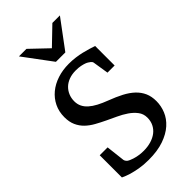

<svg xmlns="http://www.w3.org/2000/svg" viewBox="-281 -992 1084 1084"><g transform="rotate(-45 260.5 -450.0)"><path d="M481.9 -188Q481.9 -149.9 467 -113.3Q452.1 -76.7 419.9 -47.9Q387.7 -19 337.4 -1.5Q287.1 16.1 216.8 16.1Q175.8 16.1 143.3 10.3Q110.8 4.4 87.4 -2.4Q60.5 -10.7 39.1 -21V-198.2H102.1L115.2 -85Q116.2 -79.1 121.3 -72.3Q126.5 -65.4 131.8 -63L140.1 -58.6Q147.5 -55.2 160.2 -51Q172.9 -46.9 191.2 -43.5Q209.5 -40 232.9 -40Q264.6 -40 291.7 -48.1Q318.8 -56.2 338.4 -71.3Q357.9 -86.4 368.9 -108.4Q379.9 -130.4 379.9 -158.2Q379.9 -188.5 362.5 -211.2Q345.2 -233.9 319.1 -251.7Q293 -269.5 262.2 -283.7Q231.4 -297.9 204.1 -311Q173.3 -325.7 145.3 -341.3Q117.2 -356.9 95.9 -377.4Q74.7 -397.9 62.3 -425.5Q49.8 -453.1 49.8 -491.2Q49.8 -535.6 67.4 -571.8Q85 -607.9 116 -633.5Q147 -659.2 189.2 -673.1Q231.4 -687 280.8 -687Q309.1 -687 334.2 -683.6Q359.4 -680.2 381.1 -675Q402.8 -669.9 421.6 -664.1Q440.4 -658.2 457 -652.8V-497.1H399.9L384.8 -592.8Q383.8 -597.7 379.2 -602.5Q374.5 -607.4 370.1 -609.9Q369.1 -610.4 363.8 -614.3Q358.4 -618.2 347.9 -622.1Q337.4 -626 321 -629.4Q304.7 -632.8 282.2 -632.8Q252 -632.8 228 -624Q204.1 -615.2 187.5 -599.4Q170.9 -583.5 161.9 -562Q152.8 -540.5 152.8 -515.1Q152.8 -492.2 161.9 -473.4Q170.9 -454.6 188.7 -438.7Q206.5 -422.9 232.4 -409.2Q258.3 -395.5 292 -382.8Q337.4 -365.7 372.8 -347.2Q408.2 -328.6 432.4 -305.7Q456.5 -282.7 469.2 -254.2Q481.9 -225.6 481.9 -188ZM312.5 -746.1H237.3L111.3 -915.5H171.4L275.4 -816.4L378.4 -915.5H438.5Z"/></g></svg>

Font: Charis SIL APac
Style: Regular
Weight: 400
Foundry: SIL International
Version: Version 5.000